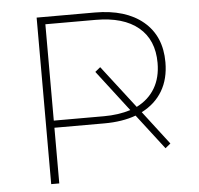

<svg xmlns="http://www.w3.org/2000/svg" viewBox="-51 -752 833 804"><g transform="rotate(-5 365.5 -350.0)"><path d="M536 -267 644 -126 622 -108 509 -255Q452 -234 376 -234H166V0H132V-700H376Q506 -700 579.5 -638.5Q653 -577 653 -467Q653 -397 623 -346.5Q593 -296 536 -267ZM489 -280 357 -452 379 -470 517 -291Q567 -316 593.5 -360.5Q620 -405 620 -467Q620 -564 557 -616.5Q494 -669 377 -669H166V-264H377Q438 -264 489 -280Z"/></g></svg>

Font: Montserrat Alternates ExLight
Style: Regular
Weight: 275
Designer: Julieta Ulanovsky
Foundry: Julieta Ulanovsky
Version: Version 7.200